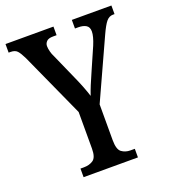

<svg xmlns="http://www.w3.org/2000/svg" viewBox="-134 -809 794 903"><g transform="rotate(-20 263.0 -357.0)"><path d="M129 0V-43H146Q174 -43 193 -56Q212 -69 212 -113V-296L66 -618Q52 -647 41 -659Q30 -671 8 -671H-2V-714H238V-671H220Q197 -671 187.5 -661Q178 -651 178 -638Q178 -626 182 -610.5Q186 -595 192 -584L251 -451Q277 -393 291 -348Q298 -369 309 -396Q320 -423 334 -454L383 -566Q400 -607 400 -631Q400 -653 385.5 -662Q371 -671 347 -671H330V-714H528V-671H520Q501 -671 487 -654.5Q473 -638 453 -594L317 -296V-117Q317 -70 335.5 -56.5Q354 -43 379 -43H401V0Z"/></g></svg>

Font: Noto Serif ExtraCondensed Medium
Style: Regular
Weight: 500
Width: 2
Designer: Monotype Design Team
Foundry: Monotype Imaging Inc.
Version: Version 2.015